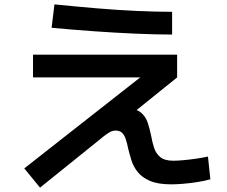

<svg xmlns="http://www.w3.org/2000/svg" viewBox="-20 -803 1040 878"><path d="M163 55 91 -33 662 -481 664 -449H131V-553H790V-449L527 -237L471 -242Q475 -275 496 -291.5Q517 -308 552 -308Q600 -308 623 -289.5Q646 -271 655.5 -242Q665 -213 671 -183Q676 -154 684.5 -127.5Q693 -101 713 -84.5Q733 -68 773 -68Q790 -68 818.5 -70.5Q847 -73 877.5 -77.5Q908 -82 931 -87L942 17Q913 25 880 30Q847 35 816.5 37.5Q786 40 763 40Q703 40 666.5 24.5Q630 9 610 -16Q590 -41 581 -70Q572 -99 566 -124Q561 -149 555 -167Q549 -185 538.5 -195.5Q528 -206 507 -206Q499 -206 490 -202.5Q481 -199 467.5 -189.5Q454 -180 430 -160ZM767 -645Q693 -645 601 -649Q509 -653 410.5 -660Q312 -667 216 -676L229 -783Q327 -773 422 -765Q517 -757 605 -753Q693 -749 767 -749Z"/></svg>

Font: M PLUS 1 SemiBold
Style: Regular
Weight: 600
Designer: Coji Morishita
Foundry: UNDERFOREST DESIGN
Version: Version 1.001